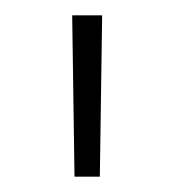

<svg xmlns="http://www.w3.org/2000/svg" viewBox="-20 -720 227 250"><path d="M74 -700H113L110 -490H77Z"/></svg>

Font: Cairo ExtraLight
Style: Regular
Weight: 250
Designer: Mohamed Gaber, the designers of Titillium
Foundry: Kief Type Foundry
Version: Version 2.009; ttfautohint (v1.5.33-1714) -l 8 -r 50 -G 200 